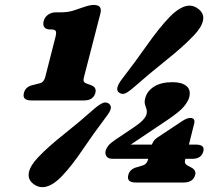

<svg xmlns="http://www.w3.org/2000/svg" viewBox="-20 -740 904 778"><path d="M184.5 -620.5Q165.5 -620.5 159.2 -630.2Q153 -640 157 -655Q161 -670 174.2 -680Q187.5 -690 206.5 -690H224.5Q255 -690 277 -697Q299 -704 321.5 -712Q344.5 -720 360 -720Q395.5 -720 387 -686L320 -426.5Q317 -416 319.2 -410.8Q321.5 -405.5 327 -403L347 -395.5Q372.5 -387.5 366.5 -363.5Q358 -333 320.5 -333H107.5Q68.5 -333 77 -363.5Q83 -389 113.5 -395.5L143 -403Q157 -406.5 163 -426.5L204.5 -589Q209.5 -608 205.8 -614.2Q202 -620.5 189.5 -620.5ZM521.5 -223.5Q567.5 -254 573.5 -276.5Q576.5 -288.5 573.5 -297.8Q570.5 -307 567.5 -317Q564.5 -327 568.5 -342Q575.5 -370.5 603.8 -388.8Q632 -407 679.5 -407Q717 -407 735.8 -391.2Q754.5 -375.5 746.5 -345Q742 -329 725.5 -308.5Q709 -288 656.5 -252.5L509.5 -154H595.5Q601.5 -172 617.5 -182.5L714 -246.5Q728 -256 736 -259Q744 -262 751 -262Q773 -262 766.5 -238L745.5 -154H775.5Q791.5 -154 799.5 -147.8Q807.5 -141.5 804 -127Q796 -96.5 760 -96.5H731L730.5 -94Q728 -83.5 730.2 -78.8Q732.5 -74 737.5 -70.5L751.5 -63Q776 -52 771 -31.5Q762.5 -0.5 724.5 -0.5H530Q491.5 -0.5 500 -31.5Q506 -55.5 536.5 -63L561 -70.5Q575.5 -76 580 -94L580.5 -96.5H437Q419 -96.5 411.8 -106.2Q404.5 -116 408.5 -131Q411 -139.5 419.2 -150Q427.5 -160.5 447 -173.5ZM519 -383.5Q498 -365.5 485.8 -361Q473.5 -356.5 461.5 -365.5Q444 -379.5 473.5 -418.5Q527.5 -488.5 576 -557.5Q624.5 -626.5 668 -672Q699.5 -704.5 729 -714Q758.5 -723.5 783.5 -704Q808 -685.5 802.8 -657.8Q797.5 -630 766 -597Q723 -551.5 655.2 -497.5Q587.5 -443.5 519 -383.5ZM363.5 -300.5Q384.5 -318 397.2 -323Q410 -328 422 -319.5Q432 -310.5 428.5 -298Q425 -285.5 409 -265Q359 -199 315.2 -134Q271.5 -69 232 -27.5Q200.5 6.5 170.2 15.5Q140 24.5 115 5Q91.5 -13 97 -41Q102.5 -69 134 -102Q173.5 -144 237.2 -194.5Q301 -245 363.5 -300.5Z"/></svg>

Font: Fraunces 72pt SuperSoft Black
Style: Italic
Weight: 900
Italic angle: -16°
Version: Version 1.000;[b76b70a41]